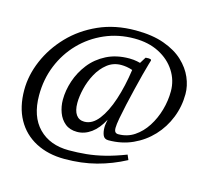

<svg xmlns="http://www.w3.org/2000/svg" viewBox="-95 -672 946 868"><g transform="rotate(15 378.0 -238.5)"><path d="M276 84Q199 84 141 53.5Q83 23 51.5 -34Q20 -91 20 -171Q20 -240 49.5 -309Q79 -378 133.5 -435Q188 -492 265 -526.5Q342 -561 438 -561Q516 -561 571.5 -541Q627 -521 661.5 -488.5Q696 -456 712.5 -417.5Q729 -379 729 -341Q729 -283 708 -230Q687 -177 649 -136.5Q611 -96 559.5 -72.5Q508 -49 446 -49Q427 -49 420.5 -64.5Q414 -80 414 -101Q414 -109 415.5 -118.5Q417 -128 419 -138Q396 -94 365 -71.5Q334 -49 299 -49Q265 -49 243 -67Q221 -85 210.5 -113.5Q200 -142 200 -173Q200 -217 215 -262Q230 -307 260 -345.5Q290 -384 336 -407.5Q382 -431 443 -431Q454 -431 462.5 -430Q471 -429 479 -427.5Q487 -426 494 -424L512 -453Q511 -453 515.5 -453.5Q520 -454 526 -454Q528 -454 533.5 -453Q539 -452 539 -447Q539 -447 533 -427Q527 -407 518.5 -374Q510 -341 500.5 -302Q491 -263 482.5 -225Q474 -187 468.5 -157Q463 -127 463 -112Q463 -98 468 -92.5Q473 -87 482 -87Q524 -87 557 -109Q590 -131 613.5 -167.5Q637 -204 649.5 -248Q662 -292 662 -336Q662 -387 634.5 -430Q607 -473 557.5 -498.5Q508 -524 442 -524Q367 -524 303 -496Q239 -468 191.5 -419Q144 -370 117.5 -305Q91 -240 91 -165Q91 -66 143.5 -12.5Q196 41 285 41Q326 41 366.5 37Q407 33 451 22Q495 11 547 -9L557 14Q493 48 424.5 66Q356 84 276 84ZM319 -102Q356 -102 385.5 -140Q415 -178 436 -242Q457 -306 468 -384Q453 -389 440 -391Q427 -393 415 -393Q378 -393 350 -371Q322 -349 303.5 -315Q285 -281 276 -243.5Q267 -206 267 -176Q267 -140 280.5 -121Q294 -102 319 -102Z"/></g></svg>

Font: Manuale Light
Style: Italic
Weight: 300
Italic angle: -11°
Version: Version 1.002